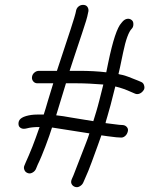

<svg xmlns="http://www.w3.org/2000/svg" viewBox="-20 -723 611 786"><path d="M346 -177C342 -164 337 -150 331 -135C325 -120 316 -97 305 -68C294 -39 286 -18 281 -6L274 10C271 17 270 24 273 30C276 36 281 40 287 42C293 44 299 44 306 40C313 36 318 31 321 24L328 8C337 -11 346 -34 356 -61C366 -88 373 -108 379 -124C385 -140 390 -155 395 -169C408 -167 428 -164 456 -161L473 -160C480 -159 486 -161 492 -166C498 -171 501 -177 503 -184C505 -191 504 -197 500 -202C496 -207 491 -210 484 -211L468 -212C457 -213 446 -215 436 -216C426 -217 419 -218 412 -219C412 -220 414 -229 420 -248C426 -267 437 -308 452 -369C474 -364 496 -356 518 -346L532 -340C538 -337 545 -337 552 -340C559 -343 564 -348 568 -354C572 -360 572 -366 570 -373C568 -380 565 -384 559 -387L545 -393C513 -406 492 -414 482 -416C472 -418 466 -419 465 -420C467 -426 473 -455 484 -508C495 -561 507 -593 519 -605C524 -610 526 -616 526 -624C526 -632 524 -637 519 -641C514 -645 508 -647 501 -646C494 -645 488 -641 483 -636L477 -629C460 -611 442 -558 423 -466C419 -446 416 -432 415 -427C382 -431 345 -433 304 -433H265C271 -452 278 -472 285 -494C292 -516 302 -546 316 -587C330 -628 338 -655 340 -668L342 -677C343 -684 341 -691 337 -696C333 -701 327 -703 320 -703C313 -703 307 -701 301 -696C295 -691 292 -684 291 -677L289 -668C288 -661 263 -582 213 -433H140C133 -433 127 -431 121 -426C115 -421 112 -415 111 -408C110 -401 112 -395 116 -390C120 -385 126 -382 133 -382H198C190 -357 183 -333 176 -310C169 -287 164 -268 159 -254H131C116 -254 101 -252 87 -248C73 -244 64 -238 60 -232C56 -226 55 -219 56 -212C57 -205 61 -201 67 -198C73 -195 81 -195 92 -198C103 -201 119 -203 141 -203H142C140 -198 135 -183 126 -158C117 -133 108 -110 98 -87C88 -64 81 -49 79 -43C77 -37 78 -31 81 -25C84 -19 89 -16 95 -14C101 -12 107 -13 114 -17C121 -21 126 -27 129 -36C132 -45 137 -54 141 -63C145 -72 154 -92 166 -124C178 -156 187 -181 193 -201ZM362 -227C324 -233 293 -238 270 -242C249 -246 229 -249 210 -251L250 -382H297C328 -382 363 -380 403 -377C391 -329 382 -292 374 -266C366 -240 362 -228 362 -227Z"/></svg>

Font: AppleStorm
Style: Ita
Weight: 400
Foundry: Cannot Into Space Fonts
Version: Version 1.01